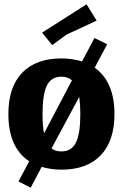

<svg xmlns="http://www.w3.org/2000/svg" viewBox="-20 -775 572 894"><path d="M513 -244Q513 -119 449 -52Q385 15 266 15Q218 15 174 2L123 99L66 70L116 -24Q19 -88 19 -244Q19 -369 83 -436Q147 -503 266 -503Q317 -503 362 -489L420 -598L479 -569L421 -460Q513 -394 513 -244ZM178 -244Q178 -188 185 -154L315 -401Q295 -418 266 -418Q219 -418 198.5 -377Q178 -336 178 -244ZM354 -244Q354 -287 349 -324L220 -84Q237 -70 266 -70Q313 -70 333.5 -111Q354 -152 354 -244ZM383 -755 430 -679Q308 -623 290 -614L223 -565L176 -623Z"/></svg>

Font: Andada
Style: Bold
Weight: 700
Designer: Carolina Giovagnoli
Foundry: Carolina Giovagnoli
Version: Version 1.003